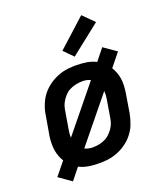

<svg xmlns="http://www.w3.org/2000/svg" viewBox="-148 -874 896 1029"><g transform="rotate(-20 300.0 -360.0)"><path d="M90 51 19 1 79 -73Q69 -88 63 -105Q57 -122 54 -140Q51 -158 51.5 -180.5Q52 -203 54 -216L74 -332Q76 -348 80.5 -363.5Q85 -379 91.5 -394.5Q98 -410 106.5 -424Q115 -438 126.5 -451Q138 -464 151.5 -475Q165 -486 179.5 -494.5Q194 -503 209.5 -509.5Q225 -516 240.5 -520Q256 -524 274.5 -526Q293 -528 304 -528H318Q348 -528 377 -523.5Q406 -519 431 -506L483 -571L555 -521L495 -447Q504 -432 510.5 -415Q517 -398 520 -380Q523 -362 522 -339.5Q521 -317 519 -304L500 -188Q497 -172 492.5 -156.5Q488 -141 482 -125.5Q476 -110 467 -96Q458 -82 447 -69Q436 -56 422 -45Q408 -34 394 -25.5Q380 -17 364 -10.5Q348 -4 332.5 0Q317 4 298.5 6Q280 8 269 8H255Q225 8 196.5 3.5Q168 -1 142 -14ZM160 -173 366 -426Q357 -431 345.5 -433.5Q334 -436 327 -436H318Q309 -436 300 -435Q291 -434 281.5 -432Q272 -430 263 -426.5Q254 -423 245 -418.5Q236 -414 228.5 -407.5Q221 -401 214.5 -393.5Q208 -386 202.5 -378Q197 -370 192.5 -361Q188 -352 185 -341.5Q182 -331 181 -325L163 -217Q161 -206 160 -195Q159 -184 160 -173ZM248 -84H256Q265 -84 274 -85Q283 -86 292.5 -88Q302 -90 311 -93.5Q320 -97 328.5 -101.5Q337 -106 344.5 -112.5Q352 -119 359 -126.5Q366 -134 371.5 -142Q377 -150 381.5 -159Q386 -168 389 -178.5Q392 -189 393 -195L411 -303Q413 -314 413.5 -325Q414 -336 413 -347L207 -94Q216 -89 228 -86.5Q240 -84 248 -84ZM327 -574 276 -626 436 -771 498 -709Z"/></g></svg>

Font: Iosevka Aile Semibold Oblique
Style: Regular
Weight: 600
Italic angle: -9°
Designer: Belleve Invis
Foundry: Belleve Invis
Version: Version 31.1.0; ttfautohint (v1.8.4)